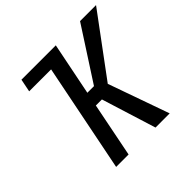

<svg xmlns="http://www.w3.org/2000/svg" viewBox="-176 -886 1061 1061"><g transform="rotate(-45 355.0 -355.5)"><path d="M364.3 -319.3H316.9L253.4 0H156.2L283.2 -635.3H111.8L127 -710.9H395.5L333.5 -402.3H385.3L585 -710.9H710L448.2 -357.4L574.7 0H463.9Z"/></g></svg>

Font: RobotoCondensed-Italic
Style: Italic
Weight: 400
Designer: Google
Version: Version 1.200311; 2013